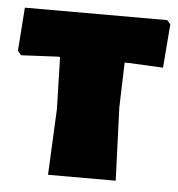

<svg xmlns="http://www.w3.org/2000/svg" viewBox="-41 -511 512 551"><g transform="rotate(5 214.5 -236.0)"><path d="M0 -347 10 -335 111 -340H122L126 -190L117 0H312L304 -210L308 -340H318L419 -335L429 -461L419 -472H9Z"/></g></svg>

Font: Luna Sans Black
Style: Regular
Weight: 900
Designer: Juan Pablo del Peral
Foundry: Huerta Tipografica
Version: Version 2.001; ttfautohint (v1.5)